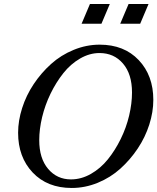

<svg xmlns="http://www.w3.org/2000/svg" viewBox="-20 -934 789 963"><path d="M480 -710Q602.5 -710 675.8 -632.6Q749 -555.2 749 -433.1Q749 -372.6 728.8 -309.1Q708.5 -245.6 670.9 -189.2Q633.3 -132.8 583.7 -88.1Q534.2 -43.5 470.5 -17.3Q406.7 8.8 339.8 8.8Q217.3 8.8 144 -68.6Q70.8 -146 70.8 -268.1Q70.8 -328.6 91.1 -392.1Q111.3 -455.6 148.9 -512Q186.5 -568.4 236.1 -613Q285.6 -657.7 349.4 -683.8Q413.1 -710 480 -710ZM335.9 -34.2Q387.7 -34.2 436 -61.8Q484.4 -89.4 521 -134.8Q557.6 -180.2 585.4 -236.8Q613.3 -293.5 627.7 -354.2Q642.1 -415 642.1 -470.2Q642.1 -562.5 596.9 -615.2Q551.8 -668 479 -668Q429.2 -668 381.6 -640.4Q334 -612.8 297.6 -566.9Q261.2 -521 233.6 -464.4Q206.1 -407.7 191.4 -346.9Q176.8 -286.1 176.8 -231Q176.8 -139.6 221.4 -86.9Q266.1 -34.2 335.9 -34.2ZM389.2 -814.9 431.2 -914.1H530.8L488.8 -814.9ZM583 -814.9 625 -914.1H725.1L683.1 -814.9Z"/></svg>

Font: Redaction
Style: Italic
Weight: 400
Designer: Jeremy Mickel / Forest Young
Foundry: MCKL
Version: Version 2.001;hotconv 1.0.113;makeotfexe 2.5.65598 DEVELOPME